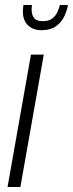

<svg xmlns="http://www.w3.org/2000/svg" viewBox="-20 -743 290 763"><path d="M10 0 103 -526H154L61 0ZM145 -623Q120 -623 103.5 -633Q87 -643 79 -659Q71 -675 71 -694Q71 -701 71.5 -708.5Q72 -716 73 -723H107Q104 -701 108 -686.5Q112 -672 122 -665.5Q132 -659 150 -659Q175 -659 188.5 -670Q202 -681 208.5 -696Q215 -711 218 -723H250Q246 -699 234.5 -676Q223 -653 201.5 -638Q180 -623 145 -623Z"/></svg>

Font: Archivo ExtraCondensed ExtraLight
Style: Italic
Weight: 250
Width: 2
Italic angle: -10°
Designer: Hector Gatti
Foundry: Omnibus-Type
Version: Version 2.001